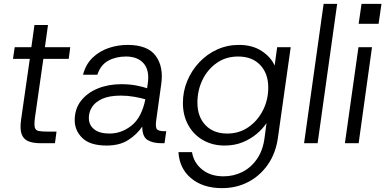

<svg xmlns="http://www.w3.org/2000/svg" viewBox="-20 -740 1991 992"><path d="M190 0Q152 0 127 -10Q102 -20 92 -46.5Q82 -73 89 -122L134 -436H47L56 -496H142L158 -611H228L212 -496H343L335 -436H204L161 -135Q156 -99 159.5 -83Q163 -67 179 -63.5Q195 -60 229 -60H272L264 0Z M531 12Q446 12 406 -26.5Q366 -65 366 -119Q366 -177 398 -218.5Q430 -260 484.5 -282.5Q539 -305 607 -305Q648 -305 683 -298.5Q718 -292 740 -284L743 -305Q754 -375 723 -411.5Q692 -448 631 -448Q579 -448 539.5 -426.5Q500 -405 483 -354H409Q423 -408 458.5 -442Q494 -476 541.5 -492Q589 -508 639 -508Q743 -508 784.5 -451.5Q826 -395 813 -305L787 -118Q782 -81 791.5 -71.5Q801 -62 831 -62H839L830 0H815Q769 0 742 -17Q715 -34 715 -86Q687 -45 642.5 -16.5Q598 12 531 12ZM439 -131Q439 -94 466.5 -72Q494 -50 546 -50Q608 -50 660 -91.5Q712 -133 731 -227Q708 -234 673.5 -240Q639 -246 604 -246Q545 -246 508.5 -229.5Q472 -213 455.5 -187Q439 -161 439 -131Z M1127 232Q1029 232 968 181.5Q907 131 902 46H972Q981 101 1024.5 136Q1068 171 1135 171Q1187 171 1232 148.5Q1277 126 1308 81Q1339 36 1347 -29L1357 -104Q1338 -75 1306.5 -48.5Q1275 -22 1233.5 -5Q1192 12 1140 12Q1078 12 1029 -16Q980 -44 952.5 -94Q925 -144 925 -208Q925 -268 947.5 -322Q970 -376 1009.5 -418Q1049 -460 1101.5 -484Q1154 -508 1215 -508Q1284 -508 1332 -476.5Q1380 -445 1399 -401L1412 -496H1482L1416 -29Q1405 51 1364.5 109.5Q1324 168 1263 200Q1202 232 1127 232ZM1154 -50Q1216 -50 1263.5 -83Q1311 -116 1338.5 -170Q1366 -224 1366 -288Q1366 -360 1324.5 -404Q1283 -448 1210 -448Q1147 -448 1099.5 -414.5Q1052 -381 1026 -327Q1000 -273 1000 -210Q1000 -137 1041.5 -93.5Q1083 -50 1154 -50Z M1551 0 1652 -720H1722L1621 0Z M1833 -617 1848 -720H1951L1936 -617ZM1762 0 1832 -496H1902L1833 0Z"/></svg>

Font: Host Grotesk Light
Style: Italic
Weight: 300
Italic angle: -8°
Designer: Doğukan Karapınar based on Poppins by Indian Type Foundry, Jonny Pinhorn
Foundry: Element Type
Version: Version 1.001; ttfautohint (v1.8.4.7-5d5b)